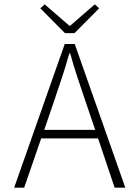

<svg xmlns="http://www.w3.org/2000/svg" viewBox="-20 -861 640 881"><path d="M225 -388 183 -265H417L375 -388Q355 -447 337 -501Q319 -555 302 -616H298Q281 -555 263 -501Q245 -447 225 -388ZM45 0 277 -659H323L555 0H506L430 -226H169L91 0ZM278 -709 165 -823 185 -841 298 -743H302L415 -841L435 -823L322 -709Z"/></svg>

Font: Source Code Pro Light
Style: Regular
Weight: 300
Monospace: yes
Designer: Paul D. Hunt, Teo Tuominen
Foundry: Adobe Systems Incorporated
Version: Version 2.030;PS 1.000;hotconv 16.6.51;makeotf.lib2.5.65220